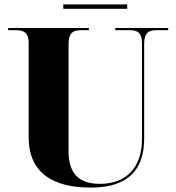

<svg xmlns="http://www.w3.org/2000/svg" viewBox="-20 -841 799 871"><path d="M267 -801H557V-821H267ZM392 10C565 10 634 -75 634 -212V-642C634 -697 659 -704 692 -704H743V-714H503V-704H567C599 -704 624 -697 624 -646V-210C624 -82 554 -7 433 -7C342 -7 291 -50 291 -155V-642C291 -697 317 -704 349 -704H383V-714H17V-704H52C83 -704 110 -697 110 -646V-219C110 -55 222 10 392 10Z"/></svg>

Font: Noto Serif Display ExtraBold
Style: Regular
Weight: 800
Designer: Monotype Design Team
Foundry: Monotype Imaging Inc.
Version: Version 2.009